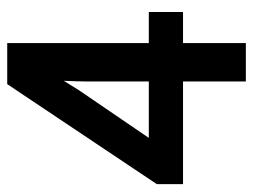

<svg xmlns="http://www.w3.org/2000/svg" viewBox="-105 -588 707 537"><g transform="rotate(-90 248.5 -319.5)"><path d="M289.1 -256.8V-426.8Q289.1 -453.6 291 -494.6Q279.3 -475.6 264.6 -452.1L131.3 -256.8ZM483.4 -161.1H396.5V14.6H289.1V-161.1H2V-234.4L281.7 -652.8H396.5V-256.8H483.4Z"/></g></svg>

Font: Pyidaungsu
Style: Bold
Weight: 700
Designer: Sun Tun
Foundry: MCF
Version: Version 2.005 July 4, 2018; ttfautohint (v1.8.1)